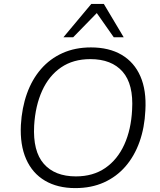

<svg xmlns="http://www.w3.org/2000/svg" viewBox="-20 -956 818 984"><path d="M366 8Q275 8 210.5 -30Q146 -68 114 -140.5Q82 -213 87 -315Q92 -403 118 -476Q144 -549 190 -602Q236 -655 300.5 -684Q365 -713 446 -713Q539 -713 603.5 -675Q668 -637 699.5 -565Q731 -493 725 -390Q721 -302 695 -229Q669 -156 623 -103Q577 -50 512.5 -21Q448 8 366 8ZM369 -52Q457 -52 519.5 -95Q582 -138 617 -215Q652 -292 657 -393Q665 -524 608.5 -588.5Q552 -653 443 -653Q355 -653 293 -610.5Q231 -568 196 -491Q161 -414 155 -312Q148 -181 204.5 -116.5Q261 -52 369 -52ZM305 -765 448 -936H512L614 -765H563L476 -889L355 -765Z"/></svg>

Font: Nunito Sans 10pt Light
Style: Italic
Weight: 300
Italic angle: -9°
Designer: Vernon Adams
Foundry: Vernon Adams
Version: Version 3.101;gftools[0.9.27]